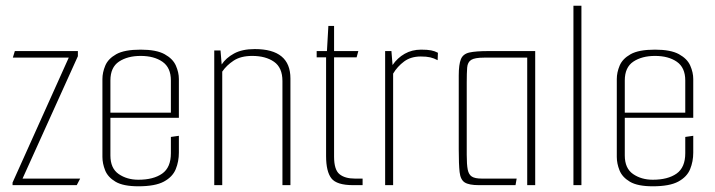

<svg xmlns="http://www.w3.org/2000/svg" viewBox="-20 -649 2507 673"><path d="M24 -9 221 -447H25L32 -470H253V-452L59 -23H261L249 0H24Z M465 4Q412 4 385 -12Q358 -28 348.5 -52Q339 -76 339 -99V-372Q339 -395 349 -419Q359 -443 387.5 -459Q416 -475 473 -475Q528 -475 557 -459Q586 -443 596.5 -419Q607 -395 607 -372V-236H367V-104Q367 -59 396 -39Q425 -19 465 -19Q518 -19 548.5 -40.5Q579 -62 579 -112V-169L607 -173V-114Q607 -83 596 -56Q585 -29 554.5 -12.5Q524 4 465 4ZM367 -367V-254H579V-367Q579 -412 549.5 -432.5Q520 -453 473 -453Q427 -453 397 -433Q367 -413 367 -367Z M731 -472H753L757 -423Q772 -446 800.5 -461.5Q829 -477 873 -477Q998 -477 998 -374V0H970V-365Q970 -412 940.5 -432.5Q911 -453 864 -453Q824 -453 799 -436.5Q774 -420 759 -398V0H731Z M1218 0Q1160 0 1141.5 -24Q1123 -48 1123 -102V-448H1090V-470H1126L1131 -558H1151V-470H1236L1230 -448H1151V-100Q1151 -54 1170 -38.5Q1189 -23 1224 -23H1251V0Z M1330 0V-470H1352L1356 -421Q1373 -446 1398.5 -460.5Q1424 -475 1456 -475Q1478 -475 1491 -472.5Q1504 -470 1515 -464L1514 -438Q1501 -445 1488 -448Q1475 -451 1455 -451Q1420 -451 1396.5 -433.5Q1373 -416 1358 -391V0Z M1659 0Q1624 0 1609 -9.5Q1594 -19 1591 -46Q1588 -73 1588 -125V-384Q1588 -423 1595.5 -441.5Q1603 -460 1625.5 -465Q1648 -470 1693 -470H1856V0H1828V-447H1677Q1644 -447 1631.5 -439Q1619 -431 1617.5 -412Q1616 -393 1616 -360V-106Q1616 -72 1619.5 -54.5Q1623 -37 1634 -30Q1645 -23 1669 -23H1791L1787 0Z M1990 -629H2018V0H1990Z M2268 4Q2215 4 2188 -12Q2161 -28 2151.5 -52Q2142 -76 2142 -99V-372Q2142 -395 2152 -419Q2162 -443 2190.5 -459Q2219 -475 2276 -475Q2331 -475 2360 -459Q2389 -443 2399.5 -419Q2410 -395 2410 -372V-236H2170V-104Q2170 -59 2199 -39Q2228 -19 2268 -19Q2321 -19 2351.5 -40.5Q2382 -62 2382 -112V-169L2410 -173V-114Q2410 -83 2399 -56Q2388 -29 2357.5 -12.5Q2327 4 2268 4ZM2170 -367V-254H2382V-367Q2382 -412 2352.5 -432.5Q2323 -453 2276 -453Q2230 -453 2200 -433Q2170 -413 2170 -367Z"/></svg>

Font: Smooch Sans ExtraLight
Style: Regular
Weight: 200
Designer: Robert E. Leuschke
Foundry: Robert E. Leuschke
Version: Version 1.010; ttfautohint (v1.8.3)